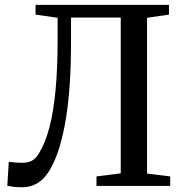

<svg xmlns="http://www.w3.org/2000/svg" viewBox="-20 -763 754 788"><path d="M71 5.5Q47.5 5.5 34 3.5Q20.5 1.5 10 -0.5L16 -99Q27 -97.5 40 -96.2Q53 -95 74.5 -95Q88 -95 100 -98.8Q112 -102.5 122.8 -112Q133.5 -121.5 142.5 -138.5Q166 -177 182.5 -239Q199 -301 207.8 -390.8Q216.5 -480.5 216.5 -601.5V-690L126 -703V-743H673.5V-703L583.5 -690V-50.5L678.5 -39V0H376V-39L475.5 -51.5V-691H271.5V-590.5Q271.5 -500 266.5 -422Q261.5 -344 251 -279Q240.5 -214 225.2 -163Q210 -112 189.5 -74.5Q167.5 -33.5 138 -14Q108.5 5.5 71 5.5Z"/></svg>

Font: Merriweather 60pt
Style: Regular
Weight: 400
Version: Version 2.100